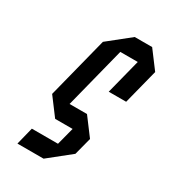

<svg xmlns="http://www.w3.org/2000/svg" viewBox="-157 -585 712 795"><g transform="rotate(30 199.0 -187.5)"><path d="M280.8 41.7 176.7 125H51.7L72.5 41.7H197.5L219.2 -41.7H135.8L73.3 -125L147.5 -416.7L251.7 -500H335L397.5 -416.7L355 -250H271.7L314.2 -416.7H230.8L156.7 -125H240L302.5 -41.7Z"/></g></svg>

Font: Yulong
Style: Italic
Weight: 400
Italic angle: -14.25°
Designer: GGBotNet
Foundry: f0n7.com
Version: 1.00